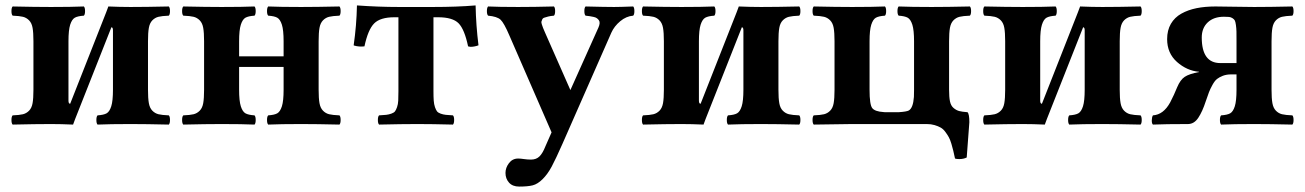

<svg xmlns="http://www.w3.org/2000/svg" viewBox="-20 -460 4839 712"><path d="M240.2 -75.2 374 -415Q375.5 -418.9 377.9 -425.5Q380.4 -432.1 381.8 -436Q425.8 -434.1 463.9 -434.1Q520 -434.1 606 -436Q610.4 -431.6 610.4 -418.9Q610.4 -406.2 606 -401.9Q580.6 -400.9 567.6 -397.7Q554.7 -394.5 544.9 -384.5Q535.2 -374.5 532 -356.7Q528.8 -338.9 528.8 -307.1V-127Q528.8 -95.2 532 -77.4Q535.2 -59.6 544.9 -49.6Q554.7 -39.6 567.6 -36.4Q580.6 -33.2 606 -32.2Q610.4 -27.8 610.4 -15.1Q610.4 -2.4 606 2Q522 0 463.9 0Q387.7 0 341.8 2Q337.4 -2.4 337.4 -15.1Q337.4 -27.8 341.8 -32.2Q364.7 -33.7 375.5 -39.8Q386.2 -45.9 392.6 -65.9Q398.9 -85.9 398.9 -127V-347.2Q398.9 -358.9 393.1 -358.9L258.8 -19Q257.3 -15.1 254.9 -8.5Q252.4 -2 251 2Q207 0 168.9 0Q112.8 0 26.9 2Q22.5 -2.4 22.5 -15.1Q22.5 -27.8 26.9 -32.2Q52.2 -33.2 65.2 -36.4Q78.1 -39.6 87.9 -49.6Q97.7 -59.6 100.8 -77.4Q104 -95.2 104 -127V-307.1Q104 -338.9 100.8 -356.7Q97.7 -374.5 87.9 -384.5Q78.1 -394.5 65.2 -397.7Q52.2 -400.9 26.9 -401.9Q22.5 -406.2 22.5 -418.9Q22.5 -431.6 26.9 -436Q110.8 -434.1 168.9 -434.1Q245.1 -434.1 291 -436Q295.4 -431.6 295.4 -418.9Q295.4 -406.2 291 -401.9Q268.1 -400.4 257.3 -394.3Q246.6 -388.2 240.2 -368.2Q233.9 -348.1 233.9 -307.1V-86.9Q233.9 -75.2 240.2 -75.2Z M659.7 2Q655.3 -2.4 655.3 -15.1Q655.3 -27.8 659.7 -32.2Q685.1 -33.2 698 -36.4Q710.9 -39.6 720.7 -49.6Q730.5 -59.6 733.6 -77.4Q736.8 -95.2 736.8 -127V-307.1Q736.8 -338.9 733.6 -356.7Q730.5 -374.5 720.7 -384.5Q710.9 -394.5 698 -397.7Q685.1 -400.9 659.7 -401.9Q655.3 -406.2 655.3 -418.9Q655.3 -431.6 659.7 -436Q745.6 -434.1 801.8 -434.1Q879.9 -434.1 923.8 -436Q928.2 -431.6 928.2 -418.9Q928.2 -406.2 923.8 -401.9Q900.9 -400.4 890.1 -394.3Q879.4 -388.2 873 -368.2Q866.7 -348.1 866.7 -307.1V-251H1031.7V-307.1Q1031.7 -348.1 1025.4 -368.2Q1019 -388.2 1008.3 -394.3Q997.6 -400.4 974.6 -401.9Q970.2 -406.2 970.2 -418.9Q970.2 -431.6 974.6 -436Q1018.6 -434.1 1096.7 -434.1Q1152.8 -434.1 1238.8 -436Q1243.2 -431.6 1243.2 -418.9Q1243.2 -406.2 1238.8 -401.9Q1213.4 -400.9 1200.4 -397.7Q1187.5 -394.5 1177.7 -384.5Q1168 -374.5 1164.8 -356.7Q1161.6 -338.9 1161.6 -307.1V-127Q1161.6 -95.2 1164.8 -77.4Q1168 -59.6 1177.7 -49.6Q1187.5 -39.6 1200.4 -36.4Q1213.4 -33.2 1238.8 -32.2Q1243.2 -27.8 1243.2 -15.1Q1243.2 -2.4 1238.8 2Q1154.8 0 1096.7 0Q1020.5 0 974.6 2Q970.2 -2.4 970.2 -15.1Q970.2 -27.8 974.6 -32.2Q997.6 -33.7 1008.3 -39.8Q1019 -45.9 1025.4 -65.9Q1031.7 -85.9 1031.7 -127V-211.9H866.7V-127Q866.7 -85.9 873 -65.9Q879.4 -45.9 890.1 -39.8Q900.9 -33.7 923.8 -32.2Q928.2 -27.8 928.2 -15.1Q928.2 -2.4 923.8 2Q877.9 0 801.8 0Q743.7 0 659.7 2Z M1457.5 -122.1V-396H1442.4Q1390.1 -396 1367.4 -373Q1344.7 -350.1 1331.5 -288.1Q1312 -285.6 1293.5 -291L1291.5 -292Q1302.2 -365.7 1303.7 -439.9Q1383.8 -434.1 1459.5 -434.1H1585.4Q1674.8 -434.1 1743.7 -439.9Q1745.1 -366.7 1754.4 -292Q1754.4 -291.5 1747.3 -289.6Q1740.2 -287.6 1731.7 -286.6Q1723.1 -285.6 1715.8 -288.1Q1702.6 -351.1 1680.7 -373.5Q1658.7 -396 1604.5 -396H1587.4V-122.1Q1587.4 -100.6 1588.4 -86.9Q1589.4 -73.2 1593 -62.7Q1596.7 -52.2 1600.6 -47.1Q1604.5 -42 1614 -38.6Q1623.5 -35.2 1632.8 -34.2Q1642.1 -33.2 1659.7 -32.2Q1664.1 -27.8 1664.1 -15.1Q1664.1 -2.4 1659.7 2Q1583.5 0 1527.8 0Q1469.7 0 1385.7 2Q1381.3 -2.4 1381.3 -15.1Q1381.3 -27.8 1385.7 -32.2Q1403.3 -33.2 1412.4 -34.2Q1421.4 -35.2 1431.2 -38.6Q1440.9 -42 1444.8 -47.1Q1448.7 -52.2 1452.4 -62.7Q1456.1 -73.2 1456.8 -86.9Q1457.5 -100.6 1457.5 -122.1Z M1854.5 181.2Q1854.5 162.1 1867.4 145Q1880.4 127.9 1901.4 127.9Q1910.2 127.9 1923.3 129.9Q1936.5 131.8 1949.2 131.8Q1968.8 131.8 1980.7 119.9Q1992.7 107.9 2002.4 83L2025.4 30.8L1869.1 -328.1Q1849.1 -375 1836.2 -387Q1823.2 -398.9 1790 -401.9Q1785.6 -406.2 1785.6 -418.9Q1785.6 -431.6 1790 -436Q1830.1 -434.1 1901.4 -434.1Q1960 -434.1 2034.2 -436Q2038.6 -431.6 2038.6 -418.9Q2038.6 -406.2 2034.2 -401.9Q2021.5 -400.9 2012.9 -398.7Q2004.4 -396.5 1998.5 -394.5Q1992.7 -392.6 1990.7 -387.7Q1988.8 -382.8 1987.8 -379.9Q1986.8 -377 1989.5 -368.9Q1992.2 -360.8 1993.9 -356.4Q1995.6 -352.1 2000.5 -340.8L2095.2 -126L2199.2 -357.9Q2203.1 -366.7 2203.6 -373.5Q2204.1 -380.4 2200.9 -384.8Q2197.8 -389.2 2193.6 -392.3Q2189.5 -395.5 2181.6 -397.2Q2173.8 -398.9 2167.5 -399.9Q2161.1 -400.9 2151.4 -401.9Q2147 -406.2 2147 -418.9Q2147 -431.6 2151.4 -436Q2225.6 -434.1 2257.3 -434.1Q2278.3 -434.1 2328.1 -436Q2332.5 -431.6 2332.5 -418.9Q2332.5 -406.2 2328.1 -401.9Q2302.2 -399.9 2280 -381.3Q2257.8 -362.8 2247.1 -338.9L2065.4 74.2Q2041 129.4 2025.9 157.7Q2010.7 186 1992.2 204.3Q1973.6 222.7 1955.3 227.3Q1937 231.9 1905.3 231.9Q1880.9 231.9 1867.7 217.3Q1854.5 202.6 1854.5 181.2Z M2578.1 -75.2 2711.9 -415Q2713.4 -418.9 2715.8 -425.5Q2718.3 -432.1 2719.7 -436Q2763.7 -434.1 2801.8 -434.1Q2857.9 -434.1 2943.8 -436Q2948.2 -431.6 2948.2 -418.9Q2948.2 -406.2 2943.8 -401.9Q2918.5 -400.9 2905.5 -397.7Q2892.6 -394.5 2882.8 -384.5Q2873 -374.5 2869.9 -356.7Q2866.7 -338.9 2866.7 -307.1V-127Q2866.7 -95.2 2869.9 -77.4Q2873 -59.6 2882.8 -49.6Q2892.6 -39.6 2905.5 -36.4Q2918.5 -33.2 2943.8 -32.2Q2948.2 -27.8 2948.2 -15.1Q2948.2 -2.4 2943.8 2Q2859.9 0 2801.8 0Q2725.6 0 2679.7 2Q2675.3 -2.4 2675.3 -15.1Q2675.3 -27.8 2679.7 -32.2Q2702.6 -33.7 2713.4 -39.8Q2724.1 -45.9 2730.5 -65.9Q2736.8 -85.9 2736.8 -127V-347.2Q2736.8 -358.9 2731 -358.9L2596.7 -19Q2595.2 -15.1 2592.8 -8.5Q2590.3 -2 2588.9 2Q2544.9 0 2506.8 0Q2450.7 0 2364.7 2Q2360.4 -2.4 2360.4 -15.1Q2360.4 -27.8 2364.7 -32.2Q2390.1 -33.2 2403.1 -36.4Q2416 -39.6 2425.8 -49.6Q2435.5 -59.6 2438.7 -77.4Q2441.9 -95.2 2441.9 -127V-307.1Q2441.9 -338.9 2438.7 -356.7Q2435.5 -374.5 2425.8 -384.5Q2416 -394.5 2403.1 -397.7Q2390.1 -400.9 2364.7 -401.9Q2360.4 -406.2 2360.4 -418.9Q2360.4 -431.6 2364.7 -436Q2448.7 -434.1 2506.8 -434.1Q2583 -434.1 2628.9 -436Q2633.3 -431.6 2633.3 -418.9Q2633.3 -406.2 2628.9 -401.9Q2606 -400.4 2595.2 -394.3Q2584.5 -388.2 2578.1 -368.2Q2571.8 -348.1 2571.8 -307.1V-86.9Q2571.8 -75.2 2578.1 -75.2Z M2997.6 2Q2993.2 -2.4 2993.2 -15.1Q2993.2 -27.8 2997.6 -32.2Q3022.9 -33.2 3035.9 -36.4Q3048.8 -39.6 3058.6 -49.6Q3068.4 -59.6 3071.5 -77.4Q3074.7 -95.2 3074.7 -127V-307.1Q3074.7 -338.9 3071.5 -356.7Q3068.4 -374.5 3058.6 -384.5Q3048.8 -394.5 3035.9 -397.7Q3022.9 -400.9 2997.6 -401.9Q2993.2 -406.2 2993.2 -418.9Q2993.2 -431.6 2997.6 -436Q3081.5 -434.1 3139.6 -434.1Q3215.8 -434.1 3261.7 -436Q3266.1 -431.6 3266.1 -418.9Q3266.1 -406.2 3261.7 -401.9Q3238.8 -400.4 3228 -394.3Q3217.3 -388.2 3210.9 -368.2Q3204.6 -348.1 3204.6 -307.1V-127Q3204.6 -71.8 3214.6 -59.1Q3224.6 -46.4 3256.3 -44.4Q3259.8 -43.9 3261.7 -43.9H3312.5Q3342.3 -45.9 3350.1 -50.3Q3366.2 -59.6 3369.1 -100.6Q3369.6 -111.8 3369.6 -127V-307.1Q3369.6 -348.1 3363.3 -368.2Q3356.9 -388.2 3346.2 -394.3Q3335.4 -400.4 3312.5 -401.9Q3308.1 -406.2 3308.1 -418.9Q3308.1 -431.6 3312.5 -436Q3358.4 -434.1 3434.6 -434.1Q3492.7 -434.1 3576.7 -436Q3581.1 -431.6 3581.1 -418.9Q3581.1 -406.2 3576.7 -401.9Q3551.3 -400.9 3538.3 -397.7Q3525.4 -394.5 3515.6 -384.5Q3505.9 -374.5 3502.7 -356.7Q3499.5 -338.9 3499.5 -307.1V-127Q3499.5 -99.6 3502.9 -83.7Q3506.3 -67.9 3516.1 -59.6Q3525.9 -51.3 3536.6 -48.3Q3547.4 -45.4 3567.9 -43.9Q3574.7 -37.1 3574.7 -6.8L3564.9 124Q3553.2 129.9 3537.6 129.9Q3526.4 129.9 3521.5 127.9Q3517.6 109.4 3515.1 99.1Q3512.7 88.9 3508.1 73.2Q3503.4 57.6 3498.5 48.8Q3493.7 40 3485.8 29.3Q3478 18.6 3468.5 13.2Q3459 7.8 3445.8 3.9Q3432.6 0 3416.5 0H3139.6Q3040.5 1 2997.6 2Z M3843.8 -75.2 3977.5 -415Q3979 -418.9 3981.4 -425.5Q3983.9 -432.1 3985.4 -436Q4029.3 -434.1 4067.4 -434.1Q4123.5 -434.1 4209.5 -436Q4213.9 -431.6 4213.9 -418.9Q4213.9 -406.2 4209.5 -401.9Q4184.1 -400.9 4171.1 -397.7Q4158.2 -394.5 4148.4 -384.5Q4138.7 -374.5 4135.5 -356.7Q4132.3 -338.9 4132.3 -307.1V-127Q4132.3 -95.2 4135.5 -77.4Q4138.7 -59.6 4148.4 -49.6Q4158.2 -39.6 4171.1 -36.4Q4184.1 -33.2 4209.5 -32.2Q4213.9 -27.8 4213.9 -15.1Q4213.9 -2.4 4209.5 2Q4125.5 0 4067.4 0Q3991.2 0 3945.3 2Q3940.9 -2.4 3940.9 -15.1Q3940.9 -27.8 3945.3 -32.2Q3968.3 -33.7 3979 -39.8Q3989.7 -45.9 3996.1 -65.9Q4002.4 -85.9 4002.4 -127V-347.2Q4002.4 -358.9 3996.6 -358.9L3862.3 -19Q3860.8 -15.1 3858.4 -8.5Q3856 -2 3854.5 2Q3810.5 0 3772.5 0Q3716.3 0 3630.4 2Q3626 -2.4 3626 -15.1Q3626 -27.8 3630.4 -32.2Q3655.8 -33.2 3668.7 -36.4Q3681.6 -39.6 3691.4 -49.6Q3701.2 -59.6 3704.3 -77.4Q3707.5 -95.2 3707.5 -127V-307.1Q3707.5 -338.9 3704.3 -356.7Q3701.2 -374.5 3691.4 -384.5Q3681.6 -394.5 3668.7 -397.7Q3655.8 -400.9 3630.4 -401.9Q3626 -406.2 3626 -418.9Q3626 -431.6 3630.4 -436Q3714.4 -434.1 3772.5 -434.1Q3848.6 -434.1 3894.5 -436Q3898.9 -431.6 3898.9 -418.9Q3898.9 -406.2 3894.5 -401.9Q3871.6 -400.4 3860.8 -394.3Q3850.1 -388.2 3843.8 -368.2Q3837.4 -348.1 3837.4 -307.1V-86.9Q3837.4 -75.2 3843.8 -75.2Z M4505.4 -226.1H4565.4V-307.1Q4565.4 -331.1 4565.2 -343Q4564.9 -355 4563.2 -367.2Q4561.5 -379.4 4559.1 -384Q4556.6 -388.7 4550.5 -392.6Q4544.4 -396.5 4537.6 -397.2Q4530.8 -397.9 4518.6 -397.9Q4481 -397.9 4458.7 -377Q4436.5 -356 4436.5 -320.8Q4436.5 -226.1 4505.4 -226.1ZM4426.3 -192.9V-193.8Q4381.3 -197.8 4344.7 -230.2Q4308.1 -262.7 4308.1 -314.9Q4308.1 -347.7 4322 -371.6Q4335.9 -395.5 4360.8 -409.4Q4385.7 -423.3 4417.2 -429.7Q4448.7 -436 4487.3 -436Q4505.9 -436 4553.2 -435.1Q4600.6 -434.1 4630.4 -434.1Q4686.5 -434.1 4772.5 -436Q4776.9 -431.6 4776.9 -418.9Q4776.9 -406.2 4772.5 -401.9Q4747.1 -400.9 4734.1 -397.7Q4721.2 -394.5 4711.4 -384.5Q4701.7 -374.5 4698.5 -356.7Q4695.3 -338.9 4695.3 -307.1V-127Q4695.3 -95.2 4698.5 -77.4Q4701.7 -59.6 4711.4 -49.6Q4721.2 -39.6 4734.1 -36.4Q4747.1 -33.2 4772.5 -32.2Q4776.9 -27.8 4776.9 -15.1Q4776.9 -2.4 4772.5 2Q4688.5 0 4630.4 0Q4554.2 0 4508.3 2Q4503.9 -2.4 4503.9 -15.1Q4503.9 -27.8 4508.3 -32.2Q4531.2 -33.7 4542 -39.8Q4552.7 -45.9 4559.1 -65.9Q4565.4 -85.9 4565.4 -127V-184.1H4545.4Q4528.3 -184.1 4514.9 -179Q4501.5 -173.8 4492.9 -167Q4484.4 -160.2 4476.1 -145Q4467.8 -129.9 4463.4 -118.4Q4459 -106.9 4451.2 -84Q4439 -46.4 4423.8 -23.4Q4408.7 -0.5 4386.2 0Q4301.3 0 4255.4 2Q4251 -2 4251.2 -13.9Q4251.5 -25.9 4255.4 -32.2Q4294.4 -34.7 4319.3 -80.1Q4334.5 -109.4 4345.2 -136.2Q4356.9 -164.1 4373.3 -175Q4389.6 -186 4426.3 -192.9Z"/></svg>

Font: Common Serif
Style: Bold
Weight: 700
Designer: Philipp H. Poll, Khaled Hosny
Foundry: Stefan Peev, Context Ltd.
Version: Version 1.026